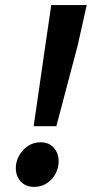

<svg xmlns="http://www.w3.org/2000/svg" viewBox="-20 -721 361 753"><path d="M112 -226 158 -544 181 -701H320L285 -544L201 -226ZM113 12Q81 12 61.5 -9Q42 -30 42 -62Q42 -87 54.5 -110Q67 -133 89 -148Q111 -163 140 -163Q172 -163 191 -141.5Q210 -120 210 -88Q210 -63 198 -40Q186 -17 164 -2.5Q142 12 113 12Z"/></svg>

Font: Source Sans 3
Style: Bold Italic
Weight: 700
Italic angle: -11°
Designer: Paul D. Hunt
Foundry: Adobe
Version: Version 3.052;hotconv 1.1.0;makeotfexe 2.6.0